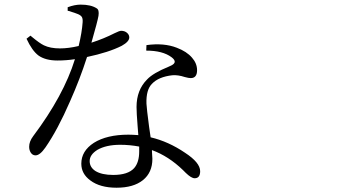

<svg xmlns="http://www.w3.org/2000/svg" viewBox="-20 -790 1540 852"><path d="M497.1 43Q423.8 43 380.9 10.7Q340.8 -18.6 340.8 -63.5Q340.8 -120.1 396.5 -156.2Q454.1 -192.4 549.8 -192.4Q566.4 -192.4 593.8 -190.4Q592.8 -203.1 590.8 -228.5Q585.9 -289.1 585.9 -315.4Q585.9 -390.6 632.8 -437.5Q659.2 -465.8 728.5 -494.1Q737.3 -498 741.2 -500Q769.5 -514.6 741.2 -536.1Q702.1 -565.4 628.9 -565.4L629.9 -589.8Q707 -600.6 764.6 -578.1Q808.6 -561.5 832 -534.2Q854.5 -508.8 854.5 -478.5Q854.5 -443.4 826.2 -443.4Q817.4 -443.4 799.8 -448.2Q770.5 -458 745.1 -456.1Q683.6 -449.2 654.3 -418Q627.9 -391.6 629.9 -330.1Q630.9 -308.6 641.6 -227.5Q646.5 -196.3 648.4 -180.7Q727.5 -162.1 800.8 -112.3Q868.2 -68.4 868.2 -30.3Q868.2 1 843.8 1Q829.1 1 804.7 -22.5Q796.9 -31.2 792 -35.2Q728.5 -96.7 654.3 -124Q654.3 -122.1 654.3 -118.2Q656.2 -94.7 656.2 -85Q656.2 -24.4 614.3 9.3Q572.3 43 497.1 43ZM482.4 -13.7Q547.9 -13.7 575.2 -43.9Q597.7 -69.3 597.7 -118.2Q597.7 -128.9 597.7 -139.6Q555.7 -147.5 513.7 -147.5Q451.2 -147.5 412.1 -125Q377.9 -103.5 377.9 -75.2Q377.9 -47.9 403.3 -31.2Q431.6 -13.7 482.4 -13.7ZM137.7 -100.6Q124 -100.6 116.2 -113.3Q109.4 -124 109.4 -138.7Q109.4 -162.1 127 -185.5Q262.7 -366.2 312.5 -527.3Q273.4 -521.5 235.4 -521.5Q181.6 -521.5 150.4 -543.9Q122.1 -565.4 97.7 -618.2L115.2 -631.8Q117.2 -629.9 122.1 -626Q156.2 -597.7 174.8 -588.9Q203.1 -575.2 246.1 -575.2Q284.2 -575.2 329.1 -585.9Q343.8 -647.5 346.7 -691.4Q347.7 -707 343.3 -714.4Q338.9 -721.7 326.7 -727.1Q314.5 -732.4 285.2 -741.2Q282.2 -742.2 280.3 -742.2V-757.8Q311.5 -769.5 337.9 -769.5Q383.8 -769.5 409.2 -752.9Q420.9 -746.1 417 -719.7Q413.1 -696.3 385.7 -600.6Q440.4 -618.2 488.3 -642.6Q509.8 -653.3 517.6 -653.3Q533.2 -653.3 543.5 -644.5Q553.7 -635.7 553.7 -624Q553.7 -605.5 520.5 -586.9Q462.9 -557.6 366.2 -537.1Q335 -439.5 291 -340.8Q236.3 -214.8 181.6 -135.7Q157.2 -100.6 137.7 -100.6Z"/></svg>

Font: Bpmf Zihi Box R
Style: R
Weight: 400
Foundry: But Ko
Version: Version 1.320